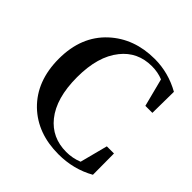

<svg xmlns="http://www.w3.org/2000/svg" viewBox="-201 -922 1103 1103"><g transform="rotate(45 350.5 -370.5)"><path d="M435 19C516 19 591 0 658 -38L657 -210H599L555 -41C523 -28 490 -22 457 -22C379 -22 317 -51 271 -108C222 -169 197 -256 197 -370C197 -483 222 -570 272 -632C318 -690 380 -719 457 -719C490 -719 520 -713 547 -702L591 -531H648L650 -704C584 -741 514 -760 439 -760C328 -760 236 -726 163 -659C86 -588 48 -492 48 -371C48 -250 85 -154 158 -83C229 -15 321 19 435 19Z"/></g></svg>

Font: AllPunType Bold
Style: Regular
Weight: 700
Version: 1.0